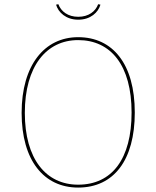

<svg xmlns="http://www.w3.org/2000/svg" viewBox="-20 -864 728 894"><path d="M344.4 -772.3C401.6 -772.3 437.6 -806.3 447.7 -842.3L437.1 -844.4C424.6 -810.4 392 -785.8 344.4 -785.8C296.8 -785.8 264.3 -810.4 251.7 -844.4L241.1 -842.3C251.3 -806.3 287.3 -772.3 344.4 -772.3ZM343.8 -690.9C187.1 -690.9 80.7 -560.4 80.7 -338.4C80.7 -116.9 184.4 9.4 343.8 9.4C510.4 9.4 607.6 -119.1 607.6 -340C607.6 -566.4 504.8 -690.9 343.8 -690.9ZM343.8 -677.3C496.6 -677.3 592.7 -558.9 592.7 -340C592.7 -125 502.1 -4.1 343.8 -4.1C193.6 -4.1 95.6 -124.4 95.6 -338.4C95.6 -554.6 195.4 -677.3 343.8 -677.3Z"/></svg>

Font: Fira Sans Hair
Style: Regular
Weight: 100
Designer: bBox Type GmbH & Carrois Corporate GbR & Edenspiekermann AG
Foundry: bBox Type GmbH & Carrois Corporate GbR & Edenspiekermann AG
Version: Version 4.300;PS 004.300;hotconv 1.0.88;makeotf.lib2.5.64775